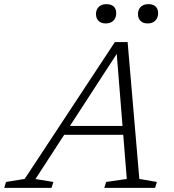

<svg xmlns="http://www.w3.org/2000/svg" viewBox="-84 -906 840 926"><path d="M206.5 -256 220.5 -298.5H541L527.5 -256ZM588 -43 672.5 -28.5 664 0H419L428 -28.5L527.5 -43L477.5 -664.5H491L87 -42.5L173.5 -28.5L164.5 0H-63.5L-55 -28.5L35 -43L470 -703H531.5ZM425.5 -793Q404 -793 391.5 -805Q379 -817 379 -838Q379 -852.5 385 -863.2Q391 -874 402.5 -880Q414 -886 430 -886Q451.5 -886 464 -875Q476.5 -864 476.5 -842.5Q476.5 -828 470.5 -816.8Q464.5 -805.5 453.2 -799.2Q442 -793 425.5 -793ZM627.5 -793Q606.5 -793 594 -805Q581.5 -817 581.5 -838Q581.5 -852.5 587.5 -863.2Q593.5 -874 604.8 -880Q616 -886 632.5 -886Q653.5 -886 666 -875Q678.5 -864 678.5 -842.5Q678.5 -828 672.5 -816.8Q666.5 -805.5 655.2 -799.2Q644 -793 627.5 -793Z"/></svg>

Font: Newsreader 9pt Light
Style: Italic
Weight: 300
Italic angle: -17°
Designer: Hugues Gentile
Foundry: Production Type
Version: Version 1.003